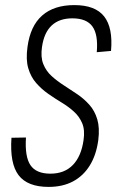

<svg xmlns="http://www.w3.org/2000/svg" viewBox="-20 -727 458 754"><path d="M171 7Q88 7 53 -39Q18 -85 25 -186L82 -187Q77 -112 99.5 -78.5Q122 -45 178 -45Q233 -45 266 -79Q299 -113 308 -176Q314 -216 303 -242.5Q292 -269 270.5 -288.5Q249 -308 222.5 -324Q196 -340 169.5 -358.5Q143 -377 122 -401Q101 -425 91 -459Q81 -493 88 -543Q99 -625 145.5 -666Q192 -707 272 -707Q354 -707 389 -662.5Q424 -618 416 -527L360 -522Q366 -591 343 -623Q320 -655 264 -655Q213 -655 183 -627Q153 -599 145 -543Q139 -503 150 -475.5Q161 -448 182.5 -428.5Q204 -409 230.5 -392Q257 -375 283.5 -357Q310 -339 331 -315.5Q352 -292 362 -258.5Q372 -225 366 -177Q358 -118 332.5 -77Q307 -36 266.5 -14.5Q226 7 171 7Z"/></svg>

Font: Pathway Extreme Condensed Thin
Style: Italic
Weight: 250
Width: 3
Italic angle: -8°
Version: Version 1.001;gftools[0.9.26]